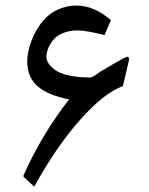

<svg xmlns="http://www.w3.org/2000/svg" viewBox="-20 -682 548 705"><path d="M263.7 -570.3C285.6 -570.3 319.3 -564.5 363.8 -553.2L387.2 -607.9C346.7 -643.6 304.2 -661.6 259.8 -661.6C209 -661.6 165 -637.7 138.7 -606.4C125.5 -590.8 114.3 -573.2 105 -554.2C86.9 -515.6 80.1 -481.9 80.1 -456.1C80.1 -379.9 127.9 -338.9 233.4 -316.9C166 -230 110.4 -137.2 66.4 -38.1C65.4 -36.1 65.4 -34.2 66.9 -32.7L105.5 3.4C161.6 -97.7 218.8 -180.7 277.3 -245.6C335.4 -310.1 386.7 -350.1 431.2 -365.7L452.1 -454.6C455.6 -467.3 453.6 -473.6 447.3 -473.6C442.4 -473.6 409.2 -455.1 348.1 -418.5C344.7 -416 339.8 -413.1 334.5 -409.2C322.8 -400.9 316.9 -397.5 311 -397.5C248.5 -397.5 202.1 -409.2 180.7 -426.3C158.7 -443.4 150.4 -458.5 150.4 -473.6C150.4 -490.7 157.2 -510.7 173.3 -532.7C189 -554.2 222.2 -570.3 263.7 -570.3Z"/></svg>

Font: Sahel
Style: Regular
Weight: 400
Foundry: Saber Rastikerdar (saber.rastikerdar@gmail.com)
Version: Version 3.4.0